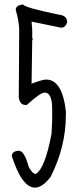

<svg xmlns="http://www.w3.org/2000/svg" viewBox="-20 -817 366 864"><path d="M85 -796.9Q85 -784.2 245.1 -751Q282.2 -747.1 282.2 -716.8Q274.4 -692.4 254.9 -692.4L122.1 -719.7L125 -682.6V-645.5L127.9 -643.6L125 -634.8L122.1 -440.4Q170.9 -459 187.5 -459Q259.8 -459 276.4 -317.4V-298.8Q276.4 -157.2 208 -21.5Q170.9 27.3 137.7 27.3Q79.1 27.3 33.2 -114.3Q33.2 -134.8 60.5 -138.7H64.5Q89.8 -138.7 109.4 -65.4Q127 -34.2 140.6 -34.2Q182.6 -57.6 211.9 -215.8L214.8 -274.4V-327.1Q214.8 -400.4 180.7 -400.4Q162.1 -400.4 100.6 -344.7H94.7Q69.3 -344.7 64.5 -378.9L66.4 -680.7Q66.4 -718.8 50.8 -772.5Q50.8 -793.9 85 -796.9Z"/></svg>

Font: Sue Ellen Francisco 
Style: Regular
Weight: 400
Designer: Kimberly Geswein
Foundry: Kimberly Geswein
Version: Version 1.002 2007